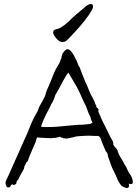

<svg xmlns="http://www.w3.org/2000/svg" viewBox="-20 -937 701 969"><path d="M249 -778.3Q250 -786.1 262.7 -789.1Q273.4 -791 280.3 -794.9Q293 -800.8 303.7 -809.6Q308.6 -813.5 313.5 -817.4Q318.4 -821.3 323.2 -825.2Q333 -835 342.8 -844.7Q352.5 -853.5 362.3 -862.3Q384.8 -880.9 403.3 -896.5Q426.8 -918 439.5 -917Q451.2 -916 449.2 -900.4Q448.2 -890.6 429.7 -863.3Q410.2 -835 384.8 -805.7Q359.4 -776.4 335.9 -752Q311.5 -725.6 303.7 -725.6Q300.8 -725.6 298.8 -725.6Q296.9 -724.6 293.9 -724.6Q278.3 -725.6 262.7 -745.1Q248 -763.7 248 -774.4ZM23.4 -52.7 119.1 -267.6Q123 -277.3 140.6 -320.3Q149.4 -341.8 168 -372.1Q172.9 -385.7 178.7 -399.4Q179.7 -401.4 195.3 -428.7Q198.2 -434.6 201.2 -440.4Q208 -451.2 209 -458Q213.9 -477.5 220.7 -491.2Q229.5 -509.8 234.4 -522.5Q240.2 -539.1 248 -557.6Q253.9 -571.3 259.8 -584Q263.7 -591.8 268.6 -599.6Q273.4 -607.4 280.3 -620.1L288.1 -640.6Q291 -643.6 291 -651.4Q294.9 -665 294.9 -666Q296.9 -668 306.6 -680.7Q313.5 -688.5 320.3 -688.5Q328.1 -687.5 332 -684.6Q339.8 -677.7 340.8 -675.8L341.8 -673.8L342.8 -672.9L347.7 -666Q354.5 -654.3 356.4 -651.4Q359.4 -643.6 364.3 -635.7Q370.1 -624 375 -609.4Q377 -602.5 380.9 -599.6Q380.9 -599.6 410.2 -524.4Q416 -515.6 427.7 -484.4Q436.5 -461.9 447.3 -443.4Q460 -419.9 460 -416Q460 -414.1 460.9 -414.1V-412.1Q460.9 -411.1 461.9 -410.2Q468.8 -402.3 464.8 -399.4L470.7 -392.6Q472.7 -390.6 472.7 -390.6Q480.5 -384.8 475.6 -376Q475.6 -375 479.5 -366.2Q483.4 -358.4 487.3 -348.6Q491.2 -338.9 495.1 -330.1Q500 -321.3 501 -318.4Q506.8 -306.6 523.4 -273.4Q534.2 -249 546.9 -228.5Q551.8 -221.7 551.8 -213.9Q551.8 -207 551.8 -207Q551.8 -205.1 552.7 -205.1Q553.7 -205.1 554.7 -203.1Q557.6 -196.3 559.6 -195.3Q559.6 -195.3 564.5 -190.4Q567.4 -186.5 570.3 -182.6Q574.2 -178.7 573.2 -176.8Q573.2 -175.8 574.2 -175.8Q574.2 -174.8 574.2 -172.9L575.2 -171.9Q575.2 -169.9 576.2 -169.9V-167Q583 -150.4 590.8 -138.7Q598.6 -127 605.5 -113.3Q613.3 -97.7 616.2 -95.7Q617.2 -94.7 625 -76.2Q627 -71.3 631.3 -64.5Q635.7 -57.6 640.6 -50.8Q644.5 -43.9 647.5 -35.2Q650.4 -26.4 650.4 -17.6Q649.4 -9.8 645.5 -8.8Q640.6 -7.8 635.7 -7.8Q634.8 -7.8 634.8 -8.8Q633.8 -9.8 631.8 -9.8H629.9L630.9 -4.9V-2Q631.8 0 631.8 2Q631.8 5.9 626 10.7Q624 11.7 622.1 11.7Q620.1 11.7 618.2 11.7Q595.7 6.8 587.9 -5.9Q577.1 -21.5 571.3 -35.2Q564.5 -53.7 554.7 -72.3Q544.9 -89.8 538.1 -110.4Q531.2 -132.8 530.3 -133.8Q524.4 -144.5 523.4 -158.2Q522.5 -164.1 519.5 -167Q517.6 -168.9 517.6 -168.9L515.6 -171.9Q514.6 -172.9 513.7 -173.8Q512.7 -175.8 508.8 -185.5Q504.9 -195.3 500 -206.1Q495.1 -217.8 491.2 -228.5Q486.3 -242.2 486.3 -242.2Q486.3 -242.2 480.5 -248Q477.5 -251 473.6 -251H457Q418 -252.9 417 -252Q398.4 -251 380.9 -250Q377 -250 372.1 -249Q366.2 -248 363.3 -248L348.6 -244.1Q318.4 -237.3 316.4 -237.3Q314.5 -237.3 312.5 -238.3Q309.6 -238.3 304.7 -239.3Q301.8 -239.3 299.8 -239.3Q297.9 -240.2 296.9 -241.2Q294.9 -243.2 291 -242.2Q285.2 -242.2 285.2 -246.1Q284.2 -248 272.5 -244.1Q266.6 -243.2 258.8 -241.2Q255.9 -241.2 252 -241.2Q245.1 -241.2 242.2 -240.2Q240.2 -239.3 237.3 -239.3L200.2 -241.2Q197.3 -241.2 183.6 -242.2Q173.8 -242.2 167 -244.1Q160.2 -217.8 148.4 -194.3Q140.6 -177.7 127.9 -146.5Q126 -141.6 126 -140.6Q124 -138.7 124 -135.7Q123 -130.9 122.1 -128.9Q121.1 -126 119.1 -123Q118.2 -122.1 118.2 -121.1L113.3 -118.2Q113.3 -117.2 112.3 -117.2Q112.3 -117.2 112.3 -116.2Q111.3 -114.3 110.4 -112.3Q109.4 -110.4 108.4 -106.4Q107.4 -104.5 105.5 -101.6Q104.5 -98.6 102.5 -95.7Q101.6 -93.8 101.6 -87.9L100.6 -85Q94.7 -75.2 89.8 -65.4Q87.9 -60.5 85 -56.6Q80.1 -46.9 79.1 -45.9Q77.1 -43 76.2 -39.1Q73.2 -32.2 72.3 -31.2Q65.4 -25.4 63.5 -19.5Q63.5 -18.6 63.5 -16.6Q63.5 -14.6 62.5 -13.7Q61.5 -12.7 62.5 -11.7Q62.5 -10.7 61.5 -9.8V-8.8Q57.6 -6.8 55.7 -5.9Q54.7 -3.9 49.8 -3.9H45.9Q44.9 -3.9 44.9 -6.8H41Q39.1 -6.8 39.1 -4.9Q38.1 -4.9 38.1 -3.9L34.2 0Q33.2 1 32.2 2.9Q32.2 6.8 28.3 7.8Q24.4 8.8 21.5 8.8Q13.7 8.8 10.7 0Q7.8 -8.8 7.8 -12.7Q7.8 -20.5 12.7 -30.3Q16.6 -39.1 23.4 -52.7ZM187.5 -296.9H188.5Q207 -295.9 220.7 -295.9Q230.5 -295.9 240.2 -295.9Q266.6 -296.9 293 -299.8Q320.3 -302.7 344.7 -304.7Q388.7 -308.6 396.5 -307.6Q399.4 -307.6 407.2 -308.6Q415 -309.6 424.8 -310.5Q429.7 -311.5 434.6 -311.5Q438.5 -312.5 440.4 -314.5Q443.4 -315.4 443.4 -316.4L446.3 -315.4Q446.3 -321.3 444.3 -324.2Q440.4 -330.1 439.5 -334Q437.5 -345.7 433.6 -352.5Q429.7 -359.4 426.8 -366.2Q420.9 -382.8 414.1 -400.4Q406.2 -416 399.4 -430.7Q379.9 -475.6 367.2 -499Q345.7 -534.2 325.2 -570.3Q314.5 -559.6 294.4 -521Q274.4 -482.4 264.6 -466.8Q259.8 -460 257.8 -453.1Q254.9 -445.3 252.9 -438.5Q250 -431.6 246.1 -423.8Q242.2 -417 236.3 -407.2V-405.3Q236.3 -403.3 234.4 -402.3Q234.4 -402.3 229.5 -391.6Q226.6 -384.8 221.7 -377Q216.8 -369.1 212.9 -360.4Q204.1 -340.8 196.3 -324.2Q189.5 -307.6 187.5 -296.9Z"/></svg>

Font: ToneOZ-Zhuyin-Tsuipita-TC
Style: Regular
Weight: 400
Designer: ÂÆ£ÂøóÂáåJeffrey Xuan(jeffreyx@gmail.com, ToneOZ.com) ÈòøÂù§(cjkFonts)
Foundry: ToneOZ
Version: Version 0.240710